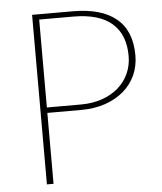

<svg xmlns="http://www.w3.org/2000/svg" viewBox="-51 -748 668 793"><g transform="rotate(-5 283.0 -351.5)"><path d="M139 -294V0H111.5V-703H279.5Q398.5 -703 460.2 -652Q522 -601 522 -499Q522 -454.5 504.8 -416.8Q487.5 -379 455.5 -351.8Q423.5 -324.5 378.8 -309.2Q334 -294 279.5 -294ZM139 -316.5H279.5Q329 -316.5 368.8 -330.5Q408.5 -344.5 436.2 -369Q464 -393.5 479 -427Q494 -460.5 494 -499Q494 -588 440.5 -634.5Q387 -681 279.5 -681H139Z"/></g></svg>

Font: Lato Thin
Style: Regular
Weight: 200
Designer: Lukasz Dziedzic
Foundry: tyPoland Lukasz Dziedzic
Version: Version 2.007; 2014-02-27